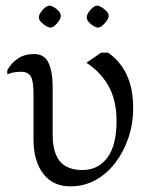

<svg xmlns="http://www.w3.org/2000/svg" viewBox="-20 -652 535 682"><path d="M230 10Q168 10 133.5 -35Q99 -80 99 -158V-318Q99 -365 89 -381Q79 -397 55 -397Q45 -397 32.5 -395.5Q20 -394 6 -388V-403Q20 -428 43.5 -444Q67 -460 101 -460Q139 -460 153 -427.5Q167 -395 167 -346V-174Q167 -130 179 -102Q191 -74 214.5 -61Q238 -48 272 -48Q328 -48 361 -91.5Q394 -135 394 -223Q394 -295 366 -345.5Q338 -396 287 -429L339 -465H364Q408 -434 430.5 -385.5Q453 -337 453 -268Q453 -212 436 -162Q419 -112 389 -73Q359 -34 318.5 -12Q278 10 230 10ZM159 -554Q153 -554 143.5 -559.5Q134 -565 126 -573.5Q118 -582 118 -590Q118 -598 124.5 -608Q131 -618 140 -625Q149 -632 155 -632Q162 -632 171.5 -626.5Q181 -621 188.5 -612.5Q196 -604 196 -596Q196 -588 189.5 -578Q183 -568 174.5 -561Q166 -554 159 -554ZM328 -554Q322 -554 312.5 -559.5Q303 -565 295.5 -573.5Q288 -582 288 -590Q288 -598 294.5 -608Q301 -618 309.5 -625Q318 -632 325 -632Q331 -632 340.5 -626.5Q350 -621 358 -612.5Q366 -604 366 -596Q366 -588 359 -578Q352 -568 343.5 -561Q335 -554 328 -554Z"/></svg>

Font: Ancizar Serif Light
Style: Regular
Weight: 300
Designer: Cesar Puertas, Viviana Monsalve, Julian Moncada, Julian Prieto, Jose Castro, Felipe Aragon, Mariel Hernandez, Sara Alarc
Version: Version 8.100